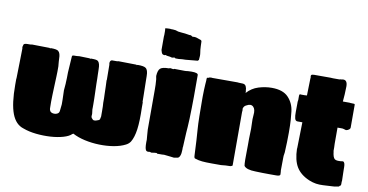

<svg xmlns="http://www.w3.org/2000/svg" viewBox="-82 -1085 2556 1334"><g transform="rotate(10 1196.0 -418.0)"><path d="M922 -289Q925 -192 917 -134Q909 -76 889 -43Q878 -26 858 -16Q823 2 775 10Q727 18 674 16.5Q621 15 571.5 4Q522 -7 485 -27L478 -23Q460 -5 420 6.5Q380 18 330 21Q280 24 229 18.5Q178 13 138 -2Q81 -19 54.5 -88.5Q28 -158 28 -291V-313Q28 -327 28 -332Q28 -337 29 -338L32 -483Q32 -495 32.5 -508.5Q33 -522 33 -537Q33 -547 33 -549.5Q33 -552 32 -553Q31 -561 33 -564.5Q35 -568 35 -572Q35 -585 64 -585H79Q88 -585 94 -587L219 -585L220 -584Q222 -582 222 -582L228 -585Q270 -585 281 -575Q297 -562 297 -522Q297 -515 298 -503Q299 -491 300 -480Q301 -477 301 -470Q301 -463 301 -440V-431Q301 -425 300 -397Q299 -369 297.5 -333.5Q296 -298 295 -266.5Q294 -235 294 -220Q295 -195 294.5 -180Q294 -165 297 -160Q301 -146 317 -142Q333 -138 348 -144Q363 -150 365 -165L367 -183Q372 -211 370 -248Q368 -285 368 -312L372 -361V-367Q373 -381 373.5 -400Q374 -419 374 -439L381 -548Q381 -557 384 -559.5Q387 -562 397 -562H409Q413 -562 417.5 -562.5Q422 -563 433 -564L506 -562L507 -561Q509 -559 508 -559L515 -562Q539 -562 550 -560Q561 -558 566 -553Q580 -539 580 -499Q580 -491 580.5 -482Q581 -473 581 -459Q581 -454 581.5 -445Q582 -436 582 -429V-421Q582 -414 582.5 -392.5Q583 -371 584 -344Q585 -317 585.5 -291.5Q586 -266 586 -251V-224Q585 -219 586.5 -209.5Q588 -200 589 -189Q590 -186 588.5 -172.5Q587 -159 597 -151Q603 -142 613 -142.5Q623 -143 632.5 -147Q642 -151 643 -151Q646 -151 650 -159Q652 -171 653.5 -175.5Q655 -180 654 -186V-215Q654 -230 653.5 -250Q653 -270 652 -274V-306L651 -334Q650 -366 649.5 -389Q649 -412 648 -426V-435H649L648 -542Q644 -557 649.5 -567Q655 -577 668 -575H693Q697 -575 700 -575.5Q703 -576 706 -577L833 -575L834 -574L835 -572L842 -575Q886 -575 899 -565Q917 -553 917 -509Q917 -497 917.5 -473Q918 -449 918.5 -421Q919 -393 919.5 -367.5Q920 -342 920 -328L921 -327Q922 -326 922 -323.5Q922 -321 922 -313Z M1093 -665 1087 -668Q1087 -670 1085 -670Q1082 -670 1081 -669Q1080 -668 1077 -668L1068 -666L1061 -668Q1058 -668 1057 -669Q1056 -670 1053 -670L1030 -673L1023 -676H1018Q1018 -674 1016 -674Q1009 -674 1007 -675Q1006 -676 1002 -676Q994 -681 991 -692Q990 -694 990 -696.5Q990 -699 989 -700Q988 -701 988 -702.5Q988 -704 987 -705V-800Q988 -804 988 -812V-838Q988 -851 986 -856V-858Q986 -859 995 -860Q1004 -861 1012 -861Q1020 -861 1022.5 -861Q1025 -861 1026 -860H1040L1060 -858L1079 -852Q1086 -851 1105 -849Q1124 -847 1128 -847Q1133 -847 1147.5 -844Q1162 -841 1166 -842Q1171 -843 1176 -838.5Q1181 -834 1185 -834Q1203 -837 1222 -829Q1233 -825 1241 -822.5Q1249 -820 1250 -812L1251 -781Q1252 -752 1255.5 -733.5Q1259 -715 1255 -683L1248 -676L1163 -668Q1155 -668 1141.5 -667.5Q1128 -667 1125 -666Q1121 -665 1117 -665Q1113 -665 1108 -665ZM1201 16 1177 13 1131 8 1117 9H1082Q1081 5 1076 5L1062 6Q1055 7 1048.5 8Q1042 9 1039 9Q1037 7 1032 6H1027Q1027 5 1025 5L1022 6L1021 7Q1007 7 1002 -1Q998 -8 996 -20.5Q994 -33 994 -58Q995 -65 994.5 -74Q994 -83 992 -103L989 -144V-427Q989 -444 988.5 -460Q988 -476 986 -499Q985 -508 983 -515Q982 -516 982 -522Q984 -562 999.5 -575.5Q1015 -589 1059 -589Q1059 -589 1065 -591Q1068 -592 1072 -592H1073Q1074 -592 1075 -591Q1084 -591 1086 -589H1090Q1094 -589 1097 -592L1172 -591Q1176 -591 1181 -591.5Q1186 -592 1193 -593Q1199 -594 1219 -594Q1265 -594 1265 -578V-424Q1265 -390 1264 -348Q1263 -306 1262 -269Q1261 -232 1259 -211L1256 -170Q1254 -136 1253 -111Q1252 -86 1251 -70Q1250 -69 1250 -65.5Q1250 -62 1250 -48Q1250 -21 1243 -4.5Q1236 12 1224 12Z M1875 14Q1850 14 1825.5 13.5Q1801 13 1776 12Q1712 11 1695 -13Q1694 -18 1693 -29.5Q1692 -41 1692 -57Q1692 -95 1692.5 -115Q1693 -135 1693 -160V-179Q1693 -188 1693 -202.5Q1693 -217 1694 -239Q1696 -277 1694 -310.5Q1692 -344 1695 -371Q1700 -412 1682 -429Q1664 -446 1635 -429Q1625 -425 1620 -418Q1615 -411 1613 -403V-394Q1613 -396 1613.5 -397Q1614 -398 1614 -399V-383H1613V-6Q1612 -4 1612 0Q1611 3 1606 3Q1604 3 1603 4Q1602 5 1601 5Q1600 5 1598 6Q1581 6 1564.5 7Q1548 8 1533 10H1466Q1426 10 1399.5 7.5Q1373 5 1350 -3Q1346 -3 1343 -8Q1340 -15 1340 -28Q1338 -87 1335 -129.5Q1332 -172 1330 -203Q1327 -241 1326 -297.5Q1325 -354 1325 -411V-439L1326 -483L1328 -523L1330 -550Q1330 -553 1330 -559Q1330 -565 1331 -568Q1331 -571 1334 -571Q1342 -571 1350 -576Q1351 -576 1353.5 -576Q1356 -576 1359 -577Q1366 -577 1369 -576H1531Q1539 -576 1545.5 -576Q1552 -576 1556 -575L1584 -574Q1600 -573 1606.5 -559.5Q1613 -546 1613 -529L1614 -526V-513Q1648 -551 1695 -565.5Q1742 -580 1788 -580Q1867 -580 1905 -540Q1943 -500 1950 -442Q1953 -419 1955.5 -384Q1958 -349 1958 -294Q1958 -261 1957 -226.5Q1956 -192 1954 -154Q1954 -149 1952 -140Q1950 -131 1950 -120Q1950 -102 1949.5 -81Q1949 -60 1949 -35Q1949 -29 1949 -24Q1949 -19 1950 -17Q1950 -12 1950.5 -7Q1951 -2 1951 2Q1951 14 1924 14Z M2319 21Q2282 23 2255.5 24.5Q2229 26 2205.5 22.5Q2182 19 2155 8Q2092 -19 2063.5 -66Q2035 -113 2033 -195H2034Q2035 -230 2035.5 -267.5Q2036 -305 2037 -336.5Q2038 -368 2038 -381H2004Q1989 -381 1984.5 -398.5Q1980 -416 1980.5 -444Q1981 -472 1981 -503V-516Q1983 -524 1983 -529Q1983 -534 1983 -538V-558L1984 -566L1988 -570L1996 -569H2023Q2038 -569 2037 -569Q2036 -569 2029.5 -569.5Q2023 -570 2020 -570H2037L2040 -690Q2042 -695 2040 -702Q2038 -709 2041.5 -714.5Q2045 -720 2062 -720H2178Q2185 -719 2194 -719Q2203 -719 2215 -719H2240Q2245 -721 2247.5 -721Q2250 -721 2253 -721Q2257 -722 2260 -722.5Q2263 -723 2266 -723Q2296 -724 2296 -679Q2296 -650 2294 -622.5Q2292 -595 2290 -572H2325Q2330 -572 2336 -572Q2342 -572 2346 -571L2370 -570L2373 -568Q2375 -567 2375 -565V-402Q2375 -395 2366.5 -388.5Q2358 -382 2346 -380Q2330 -384 2327 -385.5Q2324 -387 2319 -387H2285V-355Q2285 -296 2285 -273Q2285 -250 2286 -248V-220H2287Q2291 -177 2305.5 -166.5Q2320 -156 2364 -163Q2378 -158 2378 -124Q2378 -119 2378 -112Q2378 -105 2378.5 -87Q2379 -69 2380 -28Q2378 -22 2379 -10L2378 5Q2374 5 2372 7L2367 13Q2365 15 2364 15Q2360 15 2353 16.5Q2346 18 2335 20Z"/></g></svg>

Font: Sigmar
Style: Regular
Weight: 400
Designer: Vernon Adams
Foundry: Vernon Adams
Version: Version 1.000; ttfautohint (v1.8.4.7-5d5b);gftools[0.9.24]